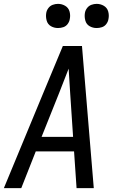

<svg xmlns="http://www.w3.org/2000/svg" viewBox="-21 -973 617 993"><path d="M-1 0H89L164 -190H362L375 0H464L403 -735H304L202 -490ZM194 -265 284 -490Q296 -522 309 -554Q322 -586 334 -618Q336 -586 338 -554Q340 -522 342 -490L357 -265ZM479 -828Q493 -828 506.5 -832.5Q520 -837 529 -849Q538 -861 540 -875Q544 -895 538.5 -914Q533 -933 516 -943Q499 -953 479 -953Q465 -953 451.5 -948Q438 -943 429 -931Q420 -919 418 -905Q415 -885 420.5 -866Q426 -847 442.5 -837.5Q459 -828 479 -828ZM279 -828Q293 -828 306.5 -832.5Q320 -837 329 -849Q338 -861 340 -875Q344 -895 338.5 -914Q333 -933 316 -943Q299 -953 279 -953Q265 -953 251.5 -948Q238 -943 229 -931Q220 -919 218 -905Q215 -885 220.5 -866Q226 -847 242.5 -837.5Q259 -828 279 -828Z"/></svg>

Font: Iosevka Sparkle
Style: Italic
Weight: 400
Italic angle: -9°
Designer: Belleve Invis
Foundry: Belleve Invis
Version: Version 4.5.0; ttfautohint (v1.8.3)